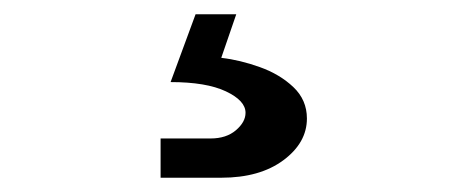

<svg xmlns="http://www.w3.org/2000/svg" viewBox="-20 -46 640 269"><path d="M205 203V148H275Q297 148 310.5 136.5Q324 125 324 112Q324 95 296.5 82Q269 69 219 69L254 -26H311L290 35Q316 38 344 48Q372 58 391 76Q410 94 410 120Q410 154 377 178.5Q344 203 290 203Z"/></svg>

Font: JetBrainsMonoNL NFM
Style: Regular
Weight: 400
Monospace: yes
Designer: Philipp Nurullin, Konstantin Bulenkov
Foundry: JetBrains
Version: Version 2.304; ttfautohint (v1.8.4.7-5d5b);Nerd Fonts 3.3.0